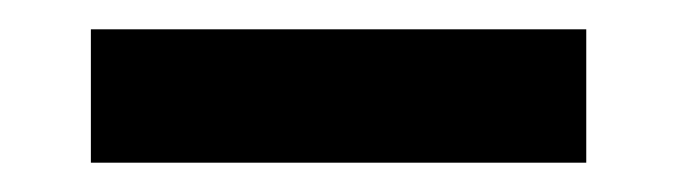

<svg xmlns="http://www.w3.org/2000/svg" viewBox="-20 -712 462 131"><path d="M380 -692V-601H42V-692Z"/></svg>

Font: Metropolitano
Style: Bold
Weight: 700
Designer: Fonts by Alex Slobzheninov & Chris M. Simpson / Changes by Cristiano Sobral
Foundry: Fonts by Alex Slobzheninov & Chris M. Simpson / Changes by Cristiano Sobral
Version: Version 1.00;August 30, 2020;FontCreator 13.0.0.2681 64-bit